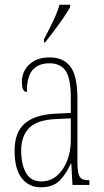

<svg xmlns="http://www.w3.org/2000/svg" viewBox="-20 -786 440 816"><path d="M153 10Q103 10 72.5 -28.5Q42 -67 42 -146Q42 -224 85.5 -261.5Q129 -299 218 -303L281 -306V-371Q281 -451 259.5 -484Q238 -517 190 -517Q143 -517 118.5 -488.5Q94 -460 94 -395Q73 -395 73 -438Q73 -482 104.5 -512Q136 -542 191 -542Q250 -542 279.5 -502.5Q309 -463 309 -366V-103Q309 -66 313.5 -48.5Q318 -31 328.5 -25.5Q339 -20 358 -20H360V0H288L283 -91H281Q262 -48 234 -19Q206 10 153 10ZM155 -15Q193 -15 221 -38.5Q249 -62 265 -102Q281 -142 281 -191V-283L219 -280Q139 -277 104.5 -242.5Q70 -208 70 -146Q70 -88 90.5 -51.5Q111 -15 155 -15ZM167 -619Q190 -663 206.5 -697.5Q223 -732 233 -766H278V-756Q269 -739 251 -712.5Q233 -686 212 -658Q191 -630 172 -606H167Z"/></svg>

Font: Noto Serif Tamil ExtraCondensed Thin
Style: Regular
Weight: 100
Width: 2
Designer: Indian Type Foundry, Tom Grace, and the Monotype Design Team
Foundry: Monotype Imaging Inc.
Version: Version 2.004; ttfautohint (v1.8.4.7-5d5b)